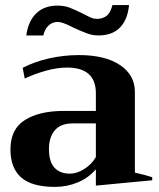

<svg xmlns="http://www.w3.org/2000/svg" viewBox="-20 -723 625 753"><path d="M205 -701Q232 -701 253 -693Q274 -685 304 -670Q327 -658 337.5 -653.5Q348 -649 360 -649Q382 -649 397.5 -660.5Q413 -672 421 -703H486Q481 -647 451 -615.5Q421 -584 365 -584Q343 -584 321.5 -592Q300 -600 267 -615Q225 -637 207 -637Q185 -637 170 -622.5Q155 -608 150 -584H83Q91 -641 122.5 -671Q154 -701 205 -701ZM21 -137Q21 -217 78 -252.5Q135 -288 230 -288H356V-357Q356 -458 243 -458Q204 -458 159.5 -445.5Q115 -433 77 -415L69 -457Q115 -481 172.5 -494Q230 -507 290 -507Q392 -507 450.5 -468Q509 -429 509 -363V-46Q550 -37 577 -28V-16L356 5V-59Q327 -25 284.5 -7.5Q242 10 196 10Q105 10 63 -27Q21 -64 21 -137ZM356 -107V-239H265Q218 -239 195 -212Q172 -185 172 -138Q172 -89 193.5 -65.5Q215 -42 254 -42Q282 -42 311 -60.5Q340 -79 356 -107Z"/></svg>

Font: Trirong
Style: Bold
Weight: 700
Designer: Katatrad Team
Foundry: CadsonDemak
Version: Version 1.001